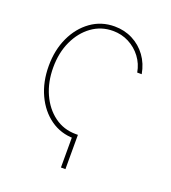

<svg xmlns="http://www.w3.org/2000/svg" viewBox="-131 -647 803 904"><g transform="rotate(20 270.5 -194.5)"><path d="M300.3 -11.2V160.6H277.8V-11.2ZM289.1 11.2Q222.7 11.2 170.9 -25.6Q119.1 -62.5 89.6 -126.2Q60.1 -189.9 60.1 -270Q60.1 -349.6 89.6 -412.8Q119.1 -476.1 170.9 -513.2Q222.7 -550.3 289.1 -550.3Q338.4 -550.3 379.6 -529.3Q420.9 -508.3 448.5 -470.5Q476.1 -432.6 484.9 -382.3H462.4Q455.1 -424.3 430.4 -457Q405.8 -489.7 369.1 -508.8Q332.5 -527.8 289.1 -527.8Q230 -527.8 183.3 -494.1Q136.7 -460.4 109.6 -402.3Q82.5 -344.2 82.5 -270Q82.5 -197.3 108.9 -138.7Q135.3 -80.1 181.9 -45.7Q228.5 -11.2 289.1 -11.2Z"/></g></svg>

Font: Inter 16pt Thin
Style: Regular
Weight: 250
Version: Version 4.001;git-66647c0bb